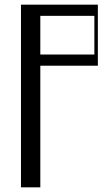

<svg xmlns="http://www.w3.org/2000/svg" viewBox="-20 -804 470 824"><path d="M70 -784H400V-522H153V0H70ZM385 -570V-736H153V-570Z"/></svg>

Font: Facade Sud
Style: Regular
Weight: 100
Designer: Éléonore Fines
Foundry: Velvetyne Type Foundry
Version: Version 1.001;Glyphs 3.2 (3202)